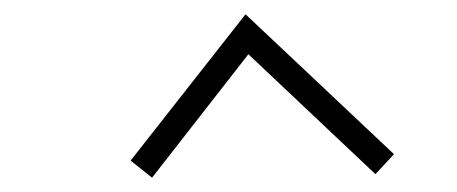

<svg xmlns="http://www.w3.org/2000/svg" viewBox="-20 -736 640 269"><path d="M506 -492 328 -660 193 -487 163 -511 324 -716 532 -520Z"/></svg>

Font: Vibes
Style: Regular
Weight: 400
Designer: AbdElmomen Kadhim
Version: Version 1.100